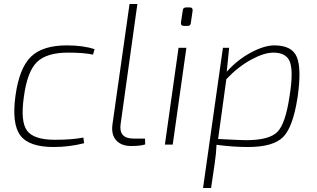

<svg xmlns="http://www.w3.org/2000/svg" viewBox="-20 -720 1580 956"><path d="M395 -35 399 -7Q325 12 247 12Q124 12 81 -46Q38 -104 57 -243Q76 -381 134 -437.5Q192 -494 312 -494Q395 -494 451 -475L443 -448Q398 -458 319 -458Q213 -458 164.5 -411.5Q116 -365 99 -239Q81 -114 115 -69Q149 -24 253 -24Q338 -24 395 -35Z M664 -700 581 -105Q569 -30 645 -30H702L703 -1Q681 7 633 7Q584 7 558.5 -21.5Q533 -50 540 -101L625 -700Z M907 -683H925Q941 -683 939 -666L930 -605Q929 -591 914 -591H897Q879 -591 881 -608L890 -668Q891 -683 907 -683ZM840 0H801L869 -482H908Z M1121 -482 1109 -363Q1163 -423 1229.5 -458.5Q1296 -494 1346 -494Q1434 -494 1458 -436Q1482 -378 1462 -238Q1439 -86 1389 -37Q1339 12 1215 12Q1141 12 1058 1Q1057 39 1049 94L1031 216H991L1090 -482ZM1107 -326 1066 -28Q1182 -22 1205 -22Q1321 -22 1361.5 -63.5Q1402 -105 1422 -243Q1441 -360 1424.5 -409Q1408 -458 1341 -458Q1295 -458 1230.5 -423Q1166 -388 1107 -326Z"/></svg>

Font: Exo 2.0 Extra Light
Style: Italic
Weight: 250
Italic angle: -8°
Designer: Natanael Gama
Version: Version 1.001;PS 001.001;hotconv 1.0.70;makeotf.lib2.5.58329